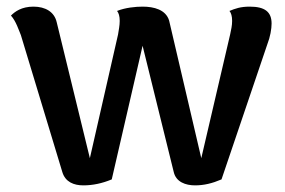

<svg xmlns="http://www.w3.org/2000/svg" viewBox="-20 -545 858 579"><path d="M231 14C260 14 288 8 317 -4L410 -407L504 -26C511 4 540 14 568 14C595 14 620 8 648 -4L786 -411C795 -434 799 -458 799 -474C799 -509 779 -525 733 -525C705 -525 689 -519 672 -512C677 -506 680 -496 680 -482C680 -468 677 -455 674 -441L587 -68L490 -483C480 -516 444 -525 410 -525C389 -525 358 -522 333 -512C338 -506 341 -496 341 -482C341 -468 338 -454 336 -441L251 -68L151 -478C144 -509 117 -525 81 -525C45 -525 25 -510 13 -498C28 -482 37 -453 43 -439L168 -26C177 4 203 14 231 14Z"/></svg>

Font: Arima Koshi ExtraBold
Style: Regular
Weight: 800
Designer: Joana Correia and Natanael Gama
Foundry: NDISCOVER
Version: Version 1.019;PS 001.019;hotconv 1.0.88;makeotf.lib2.5.64775